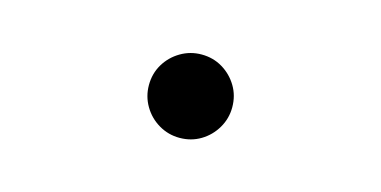

<svg xmlns="http://www.w3.org/2000/svg" viewBox="-39 -652 1078 543"><g transform="rotate(15 500.0 -380.0)"><path d="M500 -502Q534 -502 561.5 -485.5Q589 -469 605.5 -441.5Q622 -414 622 -380Q622 -347 605.5 -319Q589 -291 561.5 -274.5Q534 -258 500 -258Q467 -258 439 -274.5Q411 -291 394.5 -319Q378 -347 378 -380Q378 -414 394.5 -441.5Q411 -469 439 -485.5Q467 -502 500 -502Z"/></g></svg>

Font: Noto Sans TC SemiBold
Style: Regular
Weight: 600
Designer: Ryoko NISHIZUKA  (kana, bopomofo & ideographs); Paul D. Hunt (Latin, Greek & Cyrillic); Sandoll Communications , Soo-you
Foundry: Adobe
Version: Version 2.004-H2;hotconv 1.0.118;makeotfexe 2.5.65603